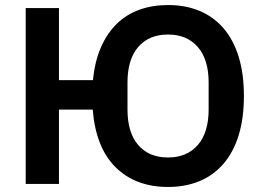

<svg xmlns="http://www.w3.org/2000/svg" viewBox="-20 -730 1040 762"><path d="M647 12Q518 12 439 -66Q360 -144 348 -295H214V0H82V-698H214V-412H349Q356 -486 380.5 -542Q405 -598 443.5 -635.5Q482 -673 533.5 -691.5Q585 -710 647 -710Q716 -710 771.5 -687Q827 -664 866.5 -618.5Q906 -573 927 -505.5Q948 -438 948 -349Q948 -260 927 -192.5Q906 -125 866.5 -79.5Q827 -34 771.5 -11Q716 12 647 12ZM647 -105Q722 -105 765 -154.5Q808 -204 808 -295V-403Q808 -494 765 -543.5Q722 -593 647 -593Q571 -593 528.5 -543.5Q486 -494 486 -403V-295Q486 -204 528.5 -154.5Q571 -105 647 -105Z"/></svg>

Font: IBM Plex Sans SmBld
Style: Regular
Weight: 600
Designer: Mike Abbink, Paul van der Laan, Pieter van Rosmalen
Foundry: Bold Monday
Version: Version 3.005